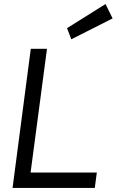

<svg xmlns="http://www.w3.org/2000/svg" viewBox="-20 -927 589 948"><path d="M132 -686H212L131 -75H458L448 1H42ZM311 -788 501 -907 536 -836 332 -733Z"/></svg>

Font: Bellota Text
Style: Bold Italic
Weight: 700
Italic angle: -7.5°
Designer: Kemie Guaida
Foundry: Kemie Guaida
Version: Version 4.001